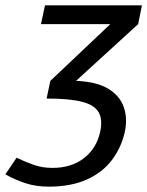

<svg xmlns="http://www.w3.org/2000/svg" viewBox="-27 -687 550 717"><path d="M155 10Q106 10 66 -3.5Q26 -17 -7 -36L35 -98Q66 -83 98.5 -71.5Q131 -60 169 -60Q239 -60 286 -96Q333 -132 347 -194Q357 -240 341.5 -267.5Q326 -295 279 -307Q232 -319 147 -319L161 -385L385 -597H126L141 -667H503L489 -597L257 -385Q333 -382 376.5 -356Q420 -330 435 -287.5Q450 -245 439 -194Q426 -136 391 -89.5Q356 -43 297 -16.5Q238 10 155 10Z"/></svg>

Font: Epunda Sans
Style: Italic
Weight: 400
Italic angle: -12.0243°
Designer: Simon Atzbach
Foundry: typofactur
Version: Version 2.204; ttfautohint (v1.8.4.7-5d5b)